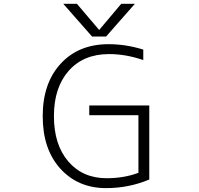

<svg xmlns="http://www.w3.org/2000/svg" viewBox="-20 -972 1040 1003"><path d="M613.3 -952.1H684.6L534.2 -781.2H460.9L310.5 -952.1H381.8L498 -815.4ZM546.9 -741.2Q637.7 -741.2 728.5 -712.9V-658.2Q637.7 -689.5 549.8 -689.5Q416 -689.5 338.9 -602.1Q261.7 -514.6 261.7 -365.2Q261.7 -215.8 336.9 -128.4Q412.1 -41 537.1 -41Q627.9 -41 703.1 -69.3V-370.1H446.3V-420.9H759.8V-34.2Q653.3 10.7 534.2 10.7Q387.7 10.7 295.4 -90.8Q203.1 -192.4 203.1 -365.2Q203.1 -537.1 296.9 -639.2Q390.6 -741.2 546.9 -741.2Z"/></svg>

Font: GenEi Gothic M Light
Style: Regular
Weight: 300
Designer: o_tamon (Modified); [Source Han Sans]
Ryoko NISHIZUKA  (kana & ideographs); Paul D. Hunt (Latin, Greek & Cyrillic); Wenl
Version: Version 1.1a;Original Version 1.004